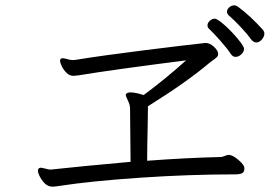

<svg xmlns="http://www.w3.org/2000/svg" viewBox="-20 -762 1040 719"><path d="M920 -615Q909 -631 884 -658Q859 -685 836 -705Q830 -711 830 -718Q830 -727 838.5 -734.5Q847 -742 857 -742Q863 -742 871 -737Q917 -703 965 -650Q970 -643 970 -636Q970 -625 960.5 -614Q951 -603 940 -603Q929 -603 920 -615ZM862 -549Q852 -549 845 -559Q832 -579 806 -608.5Q780 -638 762 -655Q757 -660 757 -667Q757 -676 765.5 -684Q774 -692 784 -692Q794 -692 821 -668Q848 -644 871 -616Q894 -588 894 -579Q894 -569 884 -559Q874 -549 862 -549ZM859 -109Q688 -109 504.5 -96.5Q321 -84 204 -66Q186 -63 177 -63L168 -64Q151 -67 136.5 -88.5Q122 -110 122 -124Q122 -128 125 -131Q128 -134 133 -134Q136 -134 152 -130Q161 -127 171 -127L180 -128Q280 -139 469 -156L467 -356Q467 -369 459 -385.5Q451 -402 451 -406V-408Q454 -416 469 -416Q487 -416 518 -406Q599 -466 677 -536Q402 -501 275 -480Q259 -478 255 -478Q241 -478 229.5 -489Q218 -500 211.5 -513.5Q205 -527 205 -535Q205 -541 210 -543Q212 -544 216 -544Q221 -544 242 -538L253 -537L264 -538Q362 -554 522 -574Q682 -594 748 -601H751Q766 -601 781.5 -586.5Q797 -572 797 -560Q797 -553 792 -548Q787 -543 779 -537.5Q771 -532 766 -528Q680 -455 534 -364L533 -289Q531 -203 531 -160Q678 -171 805 -174H807Q812 -174 821.5 -178Q831 -182 836 -182H838Q852 -181 873 -163Q894 -145 895 -134V-130Q895 -117 886 -113Q877 -109 859 -109Z"/></svg>

Font: Fusion Kai T
Style: Regular
Weight: 400
Designer: Fontworks Inc.
Version: Version 24.134;May 13, 2024